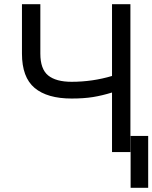

<svg xmlns="http://www.w3.org/2000/svg" viewBox="-20 -727 728 918"><path d="M172.9 -707V-470.7Q172.9 -396.5 210.4 -366.2Q248 -335.9 322.3 -335.9Q421.9 -335.9 515.6 -363.8V-707H603.5V0H515.6V-284.7Q468.3 -270 424.3 -262.9Q380.4 -255.9 322.3 -255.9Q206.1 -255.9 145.5 -306.6Q85 -357.4 85 -470.7V-707ZM688.5 170.9H604.5V-77.1H688.5Z"/></svg>

Font: Pretendard GOV
Style: Regular
Weight: 400
Designer: Base glyphs from Inter by Rasmus Andersson; Hangeul glyphs from Noto Sans CJK(Source Han Sans) by Jang Soo-young and Kan
Foundry: Kil Hyung-jin
Version: Version 1.309